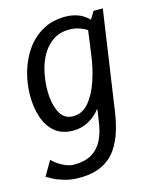

<svg xmlns="http://www.w3.org/2000/svg" viewBox="-111 -578 708 883"><g transform="rotate(-15 243.0 -136.5)"><path d="M418 -495H462L393 -21Q387 23 373.5 67.5Q360 112 335 149Q310 186 266.5 208Q223 230 157 230Q120 230 88.5 221Q57 212 36 201Q15 190 7 185L48 115Q69 137 97.5 151Q126 165 148 165Q203 165 236 144Q269 123 286 87Q303 51 309 7L318 -52H314Q297 -27 262.5 -7Q228 13 187 13Q133 13 99.5 -15Q66 -43 50.5 -90Q35 -137 35 -193Q35 -249 50.5 -304Q66 -359 97 -404Q128 -449 175 -476Q222 -503 286 -503Q314 -503 342.5 -493.5Q371 -484 396 -459ZM118 -194Q118 -136 138 -93.5Q158 -51 203 -51Q247 -51 278 -88Q309 -125 328.5 -183.5Q348 -242 356 -307L371 -416Q331 -441 288 -441Q242 -441 209.5 -419Q177 -397 156.5 -360.5Q136 -324 127 -280.5Q118 -237 118 -194Z"/></g></svg>

Font: Rosario Light
Style: Italic
Weight: 300
Italic angle: -8.05°
Designer: Hector Gatti
Foundry: Omnibus Type
Version: Version 1.101; ttfautohint (v1.8.1.43-b0c9)